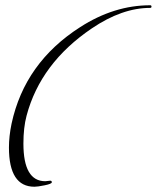

<svg xmlns="http://www.w3.org/2000/svg" viewBox="-20 -648 596 730"><path d="M152 41 171 39Q177 39 177 45Q177 51 150 56.5Q123 62 111 62Q14 62 14 -87Q14 -130 24 -178Q74 -410 285 -545Q414 -628 551 -628Q556 -628 556 -623Q556 -618 551 -618Q444 -618 329 -540Q134 -408 81 -208Q69 -163 69 -102Q69 41 152 41Z"/></svg>

Font: Ruthie
Style: Regular
Weight: 400
Designer: Robert E. Leuschke
Foundry: Robert E. Leuschke
Version: Version 1.003